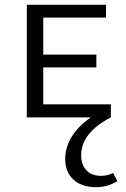

<svg xmlns="http://www.w3.org/2000/svg" viewBox="-20 -486 521 795"><path d="M448 230 466 264Q425 289 378 289Q318 289 284 257.5Q250 226 250 173Q250 75 356 0H91V-466H419V-413H159V-260H379V-207H159V-54H439V0Q316 64 316 157Q316 194 337 218Q358 242 398 242Q427 242 448 230Z"/></svg>

Font: EauTestSC
Style: Regular
Weight: 400
Designer: Christian Thalmann (Catharsis Fonts)
Version: Version 0.001;PS 000.001;hotconv 1.0.88;makeotf.lib2.5.64775